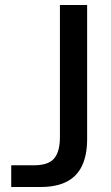

<svg xmlns="http://www.w3.org/2000/svg" viewBox="-20 -749 444 769"><path d="M25 0V-87H116Q174 -87 197 -114.5Q220 -142 220 -200V-729H329V-192Q329 -129 309 -86Q289 -43 247.5 -21.5Q206 0 142 0Z"/></svg>

Font: Mona Sans ExtraLight Medium
Style: Regular
Weight: 500
Version: Version 2.000